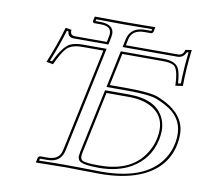

<svg xmlns="http://www.w3.org/2000/svg" viewBox="-74 -726 858 808"><g transform="rotate(10 355.0 -322.0)"><path d="M371.6 -337.9 315.4 -71.8Q309.6 -44.9 324.2 -38.6Q340.3 -31.7 396 -32.2Q542 -32.2 596.7 -136.7Q608.9 -160.2 614.3 -185.1Q634.8 -280.8 559.6 -318.8Q522.5 -337.9 465.8 -337.9ZM640.1 -549.8Q662.1 -550.8 667 -574.2L693.8 -578.1Q683.6 -499.5 683.1 -422.9L651.9 -418Q649.4 -486.3 631.3 -501Q617.2 -511.2 583.5 -511.2H408.7L379.4 -373H458.5Q552.7 -372.6 588.4 -358.9Q698.2 -314.5 706.1 -232.9Q708.5 -205.6 702.1 -173.8Q679.7 -67.9 565.9 -23.9Q498.5 1.5 406.7 2Q357.4 2 315.4 1Q284.2 0 258.8 0L131.8 2L129.9 0L133.8 -19Q137.2 -26.4 143.6 -26.9H172.9Q216.8 -26.9 229 -54.7Q232.4 -63.5 234.9 -74.2L327.6 -511.2H236.8Q190.4 -511.2 169.4 -487.8Q152.3 -468.8 128.9 -418L100.1 -422.9Q132.8 -501.5 154.8 -578.1L180.2 -574.2Q177.7 -551.8 196.8 -549.8H335.9L340.8 -574.2Q349.1 -613.8 308.6 -617.7Q302.2 -618.2 296.4 -618.2H269.5Q263.2 -620.1 263.2 -626L267.1 -645L269.5 -646Q270.5 -646 395 -645L524.4 -646L525.9 -645L522 -626Q519 -618.7 512.2 -618.2H485.4Q433.1 -618.2 423.3 -579.1Q422.9 -576.7 422.4 -575.2L417 -549.8ZM363.8 -348.1H465.8Q583.5 -348.1 617.7 -273.4Q628.4 -249 628.4 -220.2Q627.9 -201.7 624 -183.1Q606 -98.1 530.3 -54.2Q474.1 -22.5 396 -22Q322.3 -22 309.1 -37.6Q303.2 -45.4 303.2 -56.2Q303.7 -63.5 305.7 -74.2ZM640.1 -540H404.8L412.6 -577.1Q425.3 -627.4 485.4 -627.9Q489.7 -627.9 499 -627.9Q508.3 -627.9 512.2 -627.9L514.2 -635.7Q425.8 -634.8 395 -634.8Q359.4 -634.8 275.4 -635.7L273.9 -627.9H296.4Q351.6 -626.5 352.5 -587.4Q352.1 -579.6 350.6 -571.8L344.2 -540H196.8Q171.9 -540 169.4 -563Q169.4 -564.9 168.9 -565.4L162.1 -566.9Q141.6 -498.5 113.8 -430.7L123 -429.2Q154.8 -496.1 184.6 -511.2Q204.6 -520.5 236.8 -521H339.8L244.6 -71.8Q234.9 -24.9 192.4 -18.6Q182.6 -17.1 172.9 -17.1Q168 -17.1 158.2 -17.1Q148.4 -17.1 143.6 -17.1L142.1 -8.3Q215.8 -10.3 258.8 -9.8Q285.2 -9.8 315.9 -9.3Q357.9 -8.3 406.7 -7.8Q612.3 -7.8 675.3 -128.4Q687 -151.4 692.4 -176.3Q712.4 -271.5 641.1 -320.3Q617.7 -335.9 584.5 -349.6Q550.3 -362.8 458.5 -362.8H367.2L400.4 -521H583.5Q634.3 -521 648.9 -492.7Q658.7 -472.2 661.1 -429.7L672.9 -431.6Q674.3 -499.5 682.1 -566.4L674.8 -564.9Q665 -541 640.1 -540Z"/></g></svg>

Font: Linux Biolinum Outline O
Style: Italic
Weight: 400
Italic angle: -12°
Designer: Philipp H. Poll
Foundry: Philipp H. Poll
Version: Version 0.6.2